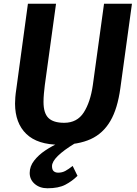

<svg xmlns="http://www.w3.org/2000/svg" viewBox="-20 -767 732 1028"><path d="M300.5 8Q181 8 121 -49.8Q61 -107.5 60.5 -212Q60.5 -227 62 -246.2Q63.5 -265.5 67.5 -291.5L129.5 -747H280L220 -311.5Q217.5 -289.5 215.2 -267Q213 -244.5 213 -221Q213 -161 239.5 -135.2Q266 -109.5 323.5 -109.5Q393 -109.5 428.5 -165Q464 -220.5 477 -311L537 -747H686.5L624.5 -296Q609.5 -185 571 -119.5Q532 -52.5 465.8 -22.2Q399.5 8 300.5 8ZM234 241Q193 241 166 217.8Q139 194.5 139 159Q139 123.5 162.8 93Q186.5 62.5 222.5 38.5Q258.5 14.5 296 -2L339 -15.5L382 0Q258.5 75 258.5 122.5Q258.5 142 267.8 149.8Q277 157.5 291.5 157.5Q313 157.5 330.2 148Q347.5 138.5 369 121.5L395 174.5Q365.5 203.5 329.5 222.2Q293.5 241 234 241Z"/></svg>

Font: Merriweather Sans Italic
Style: Bold
Weight: 700
Italic angle: -7.5°
Designer: Eben Sorkin
Foundry: Eben Sorkin
Version: Version 1.008; ttfautohint (v1.7.19-72a1) -l 8 -r 50 -G 200 